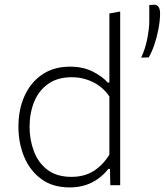

<svg xmlns="http://www.w3.org/2000/svg" viewBox="-20 -789 702 818"><path d="M276.5 9.5Q204.5 9.5 156 -26.2Q107.5 -62 83 -120.8Q58.5 -179.5 58.5 -249Q58.5 -323 84.8 -380.8Q111 -438.5 160.2 -471.8Q209.5 -505 278.5 -505Q333.5 -505 375.2 -484Q417 -463 439 -437H446V-731.5L492 -740V0H450L448.5 -69.5H442Q411 -31 370 -10.8Q329 9.5 276.5 9.5ZM284.5 -35.5Q339 -35.5 378.5 -60.2Q418 -85 446 -130V-378Q418 -419 375.5 -439.5Q333 -460 286 -460Q225 -460 185 -431.5Q145 -403 125.5 -355Q106 -307 106 -249Q106 -193.5 124.5 -144.5Q143 -95.5 182.2 -65.5Q221.5 -35.5 284.5 -35.5ZM581.5 -543.5Q599.5 -582 607.8 -626Q616 -670 616 -697V-767.5L637.5 -769Q662 -767.5 662 -732Q662 -701.5 655.2 -666Q648.5 -630.5 637.5 -598.2Q626.5 -566 613.5 -544.5Z"/></svg>

Font: Heraclito ExtraLight
Style: Regular
Weight: 200
Designer: Kostas Bartsokas (font) & Cristiano Sobral (main changes)
Foundry: Kostas Bartsokas (font) & Cristiano Sobral (main changes)
Version: Version 1.00;July 8, 2020;FontCreator 13.0.0.2655 64-bit